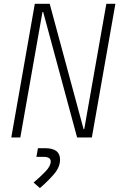

<svg xmlns="http://www.w3.org/2000/svg" viewBox="-20 -713 626 996"><path d="M379.9 0 204.1 -650.4H200.2L85.4 0H38.6L160.6 -693.4H237.8L413.6 -43H417L531.7 -693.4H578.6L456.5 0ZM187 262.7 154.3 233.9Q186 207.5 214.6 178Q243.2 148.4 243.2 124.5Q243.2 100.6 205.6 100.6H168.9L176.8 55.7H213.4Q291.5 55.7 291.5 114.7Q291.5 153.8 260.5 189.9Q229.5 226.1 187 262.7Z"/></svg>

Font: CaskaydiaCove NFP ExtraLight
Style: Italic
Weight: 200
Italic angle: -10°
Designer: Aaron Bell
Foundry: Saja Typeworks
Version: Version 2111.001; VTT 6.35;Nerd Fonts 3.1.1